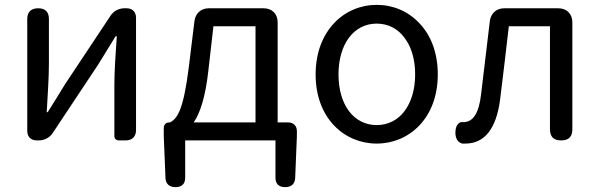

<svg xmlns="http://www.w3.org/2000/svg" viewBox="-20 -577 2464 789"><path d="M539 -271V-504C539 -528 524 -543 500 -543H491C468 -543 446 -531 434 -512L248 -232C228 -199 197 -149 176 -116H172C176 -186 181 -259 181 -316V-499C181 -528 166 -543 137 -543C108 -543 92 -528 92 -499V-39C92 -15 107 0 131 0H140C163 0 185 -12 197 -31L383 -311C403 -344 434 -394 455 -428H460C455 -357 450 -285 450 -227V-19C450 -7 457 0 469 0H494H497C523 0 539 -16 539 -42Z M1121 -308V-485C1121 -520 1098 -543 1063 -543H838C806 -543 783 -522 779 -490L756 -302C734 -127 710 -91 679 -74H676C662 -74 653 -65 653 -51V-17L660 154C661 179 676 192 701 192C727 192 741 179 741 153V0H926H1112V153C1112 179 1126 192 1152 192C1177 192 1192 179 1193 154L1200 -17V-38C1200 -60 1186 -74 1164 -74H1121ZM1030 -271V-74H903H776C802 -112 824 -177 836 -285L857 -469H1030Z M1353 -482C1307 -433 1277 -362 1277 -271C1277 -91 1395 13 1528 13C1661 13 1779 -91 1779 -271C1779 -362 1750 -433 1703 -482C1657 -531 1595 -557 1528 -557C1462 -557 1399 -531 1353 -482ZM1642 -120C1615 -84 1575 -63 1528 -63C1434 -63 1371 -146 1371 -271C1371 -396 1434 -480 1528 -480C1575 -480 1615 -459 1642 -422C1670 -386 1686 -334 1686 -271C1686 -209 1670 -157 1642 -120Z M2332 -271V-485C2332 -520 2309 -543 2274 -543H2165H2052C2020 -543 1997 -522 1993 -491C1981 -391 1969 -290 1957 -190C1948 -110 1923 -75 1884 -75C1883 -75 1882 -75 1882 -75C1867 -78 1856 -63 1853 -48C1848 -22 1854 7 1880 13C1883 13 1888 13 1892 13C1971 13 2019 -47 2035 -167C2048 -268 2059 -369 2071 -469H2240V-46C2240 -15 2255 0 2286 0C2317 0 2332 -15 2332 -46V-271Z"/></svg>

Font: GenSenRounded2 TW R
Style: Regular
Weight: 400
Version: Version 2.100;PS 2.1;hotconv 16.6.51;makeotf.lib2.5.65220 DE